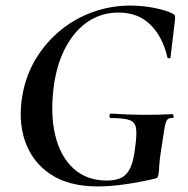

<svg xmlns="http://www.w3.org/2000/svg" viewBox="-20 -656 673 688"><path d="M330 12Q226 12 160.5 -32Q95 -76 69.5 -151Q44 -226 61 -319Q74 -389 109.5 -447Q145 -505 197 -547.5Q249 -590 313 -613Q377 -636 447 -636Q491 -636 533.5 -627.5Q576 -619 599 -607Q606 -603 607 -599Q608 -595 607 -584L591 -450Q590 -447 585.5 -447Q581 -447 580 -450Q563 -524 519 -567.5Q475 -611 405 -611Q345 -611 297.5 -580Q250 -549 218 -491.5Q186 -434 174 -356Q159 -251 177.5 -173Q196 -95 243.5 -52Q291 -9 363 -9Q395 -9 415.5 -19.5Q436 -30 447.5 -55.5Q459 -81 464 -126Q471 -174 467.5 -196.5Q464 -219 443.5 -226Q423 -233 377 -233Q372 -233 372.5 -241Q373 -249 377 -249Q438 -245 489.5 -244.5Q541 -244 598 -247Q601 -247 602 -240Q603 -233 598 -233Q585 -234 579 -226.5Q573 -219 569 -194Q565 -169 557 -116Q552 -83 551 -67Q550 -51 549.5 -43.5Q549 -36 547 -28Q546 -22 544 -20Q542 -18 536 -16Q485 -4 431 4Q377 12 330 12Z"/></svg>

Font: Cormorant
Style: Bold Italic
Weight: 700
Italic angle: -10°
Designer: Christian Thalmann (Catharsis Fonts)
Foundry: Catharsis Fonts
Version: Version 4.000